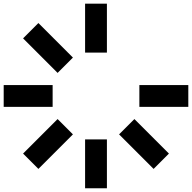

<svg xmlns="http://www.w3.org/2000/svg" viewBox="-20 -889 1040 1040"><path d="M188 25.9 105 -57.1 292 -244.1 375 -161.1ZM812 25.9 625 -161.1 708 -244.1 895 -57.1ZM292 -494.1 105 -681.2 188 -764.2 375 -577.1ZM0 -428.2H265.1V-310.1H0ZM734.9 -310.1V-428.2H1000V-310.1ZM559.1 130.9H440.9V-133.8H559.1ZM559.1 -604H440.9V-869.1H559.1Z"/></svg>

Font: Web Symbols
Style: Regular
Weight: 400
Designer: Igor Kiselev
Foundry: Just Be Nice studio
Version: Version 1.000;PS 001.001;hotconv 1.0.56